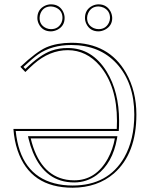

<svg xmlns="http://www.w3.org/2000/svg" viewBox="-20 -856 684 888"><path d="M152.8 -772.9Q152.8 -812.5 188 -829.6Q201.7 -835.9 215.8 -835.9Q255.4 -835.9 272.5 -800.8Q278.8 -787.1 278.8 -772.9Q278.8 -735.4 245.1 -718.3Q231 -711.4 215.8 -710.9Q176.3 -710.9 159.2 -745.6Q152.8 -759.3 152.8 -772.9ZM373 -772.9Q373 -812.5 408.2 -829.6Q421.9 -835.9 436 -835.9Q473.6 -835.9 491.7 -802.2Q498.5 -788.1 499 -772.9Q499 -735.8 464.8 -718.3Q450.7 -711.4 436 -710.9Q396.5 -710.9 379.4 -745.6Q373 -759.3 373 -772.9ZM122.1 -215.8Q162.6 -46.9 287.6 -24.9Q305.2 -22 323.2 -22Q422.9 -22 478.5 -122.1Q502 -165 511.2 -215.8ZM97.2 -522.9 74.2 -546.9Q148.9 -617.2 194.8 -637.2Q243.2 -657.7 310.1 -658.2Q482.9 -658.2 562.5 -519.5Q610.8 -435.1 610.8 -326.2Q610.8 -145.5 507.3 -54.2Q431.2 11.7 315.9 12.2Q120.1 12.2 61.5 -159.7Q45.9 -205.6 42 -259.8H520Q521 -272 521 -296.9Q521 -458 441.4 -552.2Q379.9 -623.5 293.9 -624Q209.5 -624 136.2 -559.6Q121.6 -546.9 97.2 -522.9ZM163.1 -772.9Q163.1 -739.3 194.3 -725.6Q205.1 -721.2 215.8 -721.2Q250 -721.2 264.6 -752Q269 -762.7 269 -772.9Q269 -807.6 237.8 -821.3Q227.1 -825.7 215.8 -826.2Q181.2 -826.2 167.5 -794.9Q163.1 -783.7 163.1 -772.9ZM382.8 -772.9Q382.8 -739.3 414.1 -725.6Q424.8 -721.2 436 -721.2Q468.8 -721.2 483.4 -750.5Q488.8 -761.7 488.8 -772.9Q488.8 -806.2 459 -820.8Q447.8 -825.7 436 -826.2Q401.4 -826.2 387.7 -794.9Q382.8 -783.7 382.8 -772.9ZM112.3 -213.9 109.4 -226.1H522.9L521 -214.4Q501 -101.6 427.2 -46.4Q380.4 -12.2 323.2 -12.2Q190.4 -12.2 132.3 -151.4Q120.1 -180.7 112.3 -213.9ZM97.2 -537.1Q164.6 -602.5 217.8 -621.6Q253.4 -634.3 293.9 -633.8Q405.8 -633.8 473.1 -525.4Q530.8 -431.2 530.8 -296.9Q530.8 -270 529.8 -259.3L529.3 -250H52.7Q73.2 -49.8 231 -8.3Q270 2 315.9 2Q480 2 554.7 -127.9Q601.1 -210 601.1 -326.2Q601.1 -472.2 519.5 -562Q440.9 -647.5 310.1 -647.9Q219.2 -647.9 156.7 -604.5Q129.9 -585.4 88.4 -546.4Z"/></svg>

Font: Linux Biolinum Outline O
Style: Bold
Weight: 700
Designer: Philipp H. Poll
Foundry: Philipp H. Poll
Version: Version 0.9.2